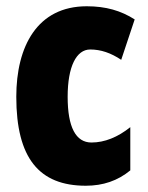

<svg xmlns="http://www.w3.org/2000/svg" viewBox="-20 -583 473 613"><path d="M254 10C309 10 356 -6 396 -39V-177C356 -145 314 -128 272 -128C222 -128 196 -177 196 -274C196 -371 224 -425 268 -425C302 -425 334 -414 367 -392L410 -521C366 -549 318 -563 257 -563C99 -563 32 -435 32 -274C32 -78 105 10 254 10Z"/></svg>

Font: Noto Sans Ethiopic ExtraCondensed Black
Style: Regular
Weight: 900
Width: 2
Designer: Monotype Design Team
Foundry: Monotype Imaging Inc.
Version: Version 2.102